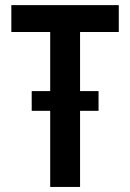

<svg xmlns="http://www.w3.org/2000/svg" viewBox="-20 -740 516 760"><path d="M178.7 0V-633.3H296.9V0ZM24.9 -613.3V-719.7H450.2V-613.3ZM105.5 -301.3V-379.4H370.1V-301.3Z"/></svg>

Font: Reddit Sans Condensed SemiBold
Style: Regular
Weight: 600
Designer: Stephen Hutchings
Foundry: Reddit
Version: Version 1.014